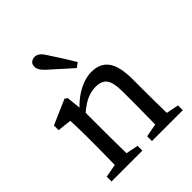

<svg xmlns="http://www.w3.org/2000/svg" viewBox="-208 -890 1021 1021"><g transform="rotate(-45 303.0 -379.0)"><path d="M40 0V-36L149 -56H172L272 -36V0ZM113 0Q114 -23 114.5 -60.5Q115 -98 115.5 -138.5Q116 -179 116 -210V-258Q116 -286 115.5 -306.5Q115 -327 114.5 -345Q114 -363 113 -383L34 -392V-427L174 -488L189 -478L201 -362V-361V-210Q201 -179 201.5 -138.5Q202 -98 202.5 -60.5Q203 -23 204 0ZM344 0V-36L453 -56H476L576 -36V0ZM417 0Q418 -23 418.5 -60Q419 -97 419.5 -137.5Q420 -178 420 -210V-295Q420 -364 400.5 -390Q381 -416 337 -416Q313 -416 290 -409Q267 -402 243 -387Q219 -372 191 -347L178 -385H186Q211 -415 242.5 -438Q274 -461 308.5 -474.5Q343 -488 376 -488Q441 -488 472.5 -444.5Q504 -401 504 -303V-210Q504 -178 504.5 -137.5Q505 -97 505.5 -60Q506 -23 507 0ZM362 -576 336 -557Q316 -575 295.5 -593Q275 -611 255.5 -629Q236 -647 215 -665Q194 -685 187.5 -697.5Q181 -710 181 -720Q181 -740 192.5 -749Q204 -758 219 -758Q233 -758 246 -749Q259 -740 273 -717Q289 -693 304 -669.5Q319 -646 333.5 -623Q348 -600 362 -576Z"/></g></svg>

Font: Source Serif 4 Variable
Style: Regular
Weight: 400
Designer: Frank Grießhammer
Foundry: Adobe
Version: Version 4.005;hotconv 1.1.0;makeotfexe 2.6.0